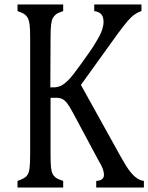

<svg xmlns="http://www.w3.org/2000/svg" viewBox="-20 -846 669 866"><path d="M207 -452H222Q240 -452 255.5 -459.5Q271 -467 290 -486.5Q309 -506 348 -561Q395 -625 412 -655Q434 -690 441 -713Q447 -731 447 -747Q447 -772 435.5 -783Q424 -794 405 -796V-826H618V-796Q602 -791 587 -780.5Q572 -770 556 -751.5Q540 -733 509 -691L345 -463L523 -142Q551 -92 567 -72Q583 -52 598 -42Q613 -32 629 -30V0H414V-30Q432 -31 440.5 -38Q449 -45 449 -58Q449 -69 443.5 -84.5Q438 -100 425 -121L312 -332Q292 -369 282.5 -381Q273 -393 262 -399Q251 -405 233 -405H208V-151Q208 -110 210 -91.5Q212 -73 217 -62.5Q222 -52 232 -44.5Q242 -37 265 -30V0H59V-30Q89 -40 99.5 -51.5Q110 -63 113 -85Q116 -107 116 -151V-674Q116 -716 113.5 -735Q111 -754 105.5 -764.5Q100 -775 91 -781.5Q82 -788 59 -796V-826H265V-796Q243 -789 233.5 -782Q224 -775 218.5 -765Q213 -755 210.5 -735.5Q208 -716 208 -674Z"/></svg>

Font: Myanglish
Style: Regular
Weight: 400
Designer: KyawKyaw ( MaYenGone)
Foundry: TattooFont3D
Version: Version 1.003 December 13, 2014